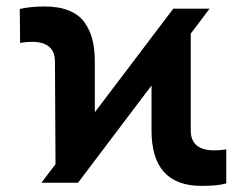

<svg xmlns="http://www.w3.org/2000/svg" viewBox="-20 -573 771 602"><path d="M224.6 0H109.9L523.4 -545.9H637.2ZM277.3 -121.6 154.3 -12.7 152.3 -379.4Q152.3 -441.9 80.1 -441.9Q63.5 -441.9 43 -438.5L42 -544.9Q75.7 -552.7 120.1 -552.7Q165 -552.7 196.8 -539.6Q228.5 -526.4 245.6 -502Q262.7 -477.5 270 -447.8Q277.3 -418 277.3 -379.4ZM611.8 9.8Q455.1 9.8 455.1 -163.6V-423.3L578.1 -532.7V-163.1Q578.6 -101.6 651.9 -101.6Q669.9 -101.6 689.5 -104.5V2Q664.1 9.8 611.8 9.8Z"/></svg>

Font: Inter Tight Stencil
Style: Bold
Weight: 700
Designer: Rasmus Andersson
Foundry: rsms
Version: Version 3.004;Glyphs 3.1.2 (3151)